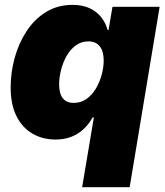

<svg xmlns="http://www.w3.org/2000/svg" viewBox="-20 -567 681 791"><path d="M514.2 204.1H318.4L366.7 -83H361.3Q345.2 -54.2 323 -33.9Q300.8 -13.7 272.5 -2.9Q244.1 7.8 209 7.8Q155.3 7.8 113.5 -16.6Q71.8 -41 47.9 -88.6Q23.9 -136.2 23.9 -207Q23.9 -268.6 40.5 -328.9Q57.1 -389.2 89.6 -438.7Q122.1 -488.3 169.7 -517.6Q217.3 -546.9 278.8 -546.9Q320.8 -546.9 350.3 -532.7Q379.9 -518.6 397.9 -494.9Q416 -471.2 423.3 -443.4H427.2L443.4 -539.1H637.7ZM283.2 -143.1Q313.5 -143.1 336.4 -159.4Q359.4 -175.8 375 -202.1Q390.6 -228.5 398.9 -259Q407.2 -289.6 407.2 -317.9Q407.2 -355.5 391.1 -376Q375 -396.5 344.7 -396.5Q314.5 -396.5 291.7 -379.6Q269 -362.8 253.9 -335.7Q238.8 -308.6 231.2 -277.6Q223.6 -246.6 223.6 -218.3Q223.6 -182.1 238.5 -162.6Q253.4 -143.1 283.2 -143.1Z"/></svg>

Font: Inter 18pt Black
Style: Italic
Weight: 900
Italic angle: -9.3988°
Designer: Rasmus Andersson
Foundry: rsms
Version: Version 4.001;git-66647c0bb